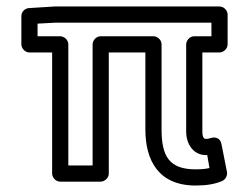

<svg xmlns="http://www.w3.org/2000/svg" viewBox="-20 -536 771 593"><path d="M191 -25V-399C191 -414 177 -424 166 -424H96V-463L151 -466H633V-424H580C565 -424 555 -410 555 -399V-130C555 -90 578 -57 616 -57H620L627 -17C614 -14 602 -13 584 -13C503 -13 479 -53 479 -136V-399C479 -414 465 -424 454 -424H291C276 -424 266 -410 266 -399V-25ZM141 0C141 11 151 25 166 25H291C302 25 316 15 316 0V-374H429V-136C429 -39 471 37 584 37C617 37 643 33 666 23C676 19 683 7 681 -5L664 -91C660 -112 642 -113 632 -110C623 -107 621 -107 616 -107C614 -107 605 -106 605 -130V-374H658C669 -374 683 -384 683 -399V-491C683 -502 673 -516 658 -516H150H149L69 -511C57 -510 46 -500 46 -486V-399C46 -388 56 -374 71 -374H141Z"/></svg>

Font: Falling Sky
Style: ExtOu
Weight: 400
Designer: Paul D. Hunt
Foundry: Adobe Systems Incorporated
Version: Version 1.02